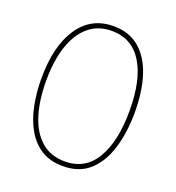

<svg xmlns="http://www.w3.org/2000/svg" viewBox="-133 -830 866 946"><g transform="rotate(20 300.0 -357.0)"><path d="M301 10Q235 10 188.5 -19Q142 -48 112.5 -99Q83 -150 69 -217Q55 -284 55 -360Q55 -530 120 -627Q185 -724 303 -724Q384 -724 438 -678.5Q492 -633 518.5 -551.5Q545 -470 545 -360Q545 -257 520 -173Q495 -89 441.5 -39.5Q388 10 301 10ZM302 -15Q410 -15 464 -107Q518 -199 518 -358Q518 -522 462.5 -610.5Q407 -699 302 -699Q230 -699 180.5 -656.5Q131 -614 106 -537.5Q81 -461 81 -358Q81 -255 105.5 -177.5Q130 -100 179.5 -57.5Q229 -15 302 -15Z"/></g></svg>

Font: Noto Sans Mono Thin
Style: Regular
Weight: 100
Designer: Monotype Design Team
Foundry: Monotype Imaging Inc.
Version: Version 2.014